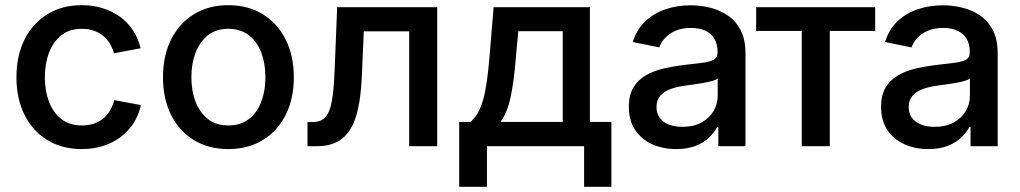

<svg xmlns="http://www.w3.org/2000/svg" viewBox="-20 -568 3965 746"><path d="M297.4 11.2Q221.2 11.2 164.1 -23.7Q106.9 -58.6 75.4 -121.6Q43.9 -184.6 43.9 -267.6Q43.9 -351.6 75.4 -414.6Q106.9 -477.5 164.1 -512.7Q221.2 -547.9 297.4 -547.9Q341.3 -547.9 378.9 -536.1Q416.5 -524.4 446.5 -502.7Q476.6 -481 496.8 -450Q517.1 -418.9 526.4 -380.4L422.4 -360.8Q417.5 -381.8 406.5 -399.4Q395.5 -417 379.9 -429.4Q364.3 -441.9 343.8 -449Q323.2 -456.1 297.9 -456.1Q250 -456.1 218.3 -430.9Q186.5 -405.8 170.4 -363.3Q154.3 -320.8 154.3 -267.6Q154.3 -215.3 170.4 -172.9Q186.5 -130.4 218.3 -105.5Q250 -80.6 297.9 -80.6Q323.2 -80.6 344 -87.4Q364.7 -94.2 380.9 -107.4Q397 -120.6 407.7 -138.9Q418.5 -157.2 423.8 -179.2L527.3 -159.7Q519 -120.1 498.5 -88.9Q478 -57.6 447.8 -34.9Q417.5 -12.2 379.4 -0.5Q341.3 11.2 297.4 11.2Z M867.2 11.2Q790.5 11.2 733.4 -23.7Q676.3 -58.6 644.8 -121.3Q613.3 -184.1 613.3 -267.6Q613.3 -351.6 644.8 -414.6Q676.3 -477.5 733.4 -512.7Q790.5 -547.9 867.2 -547.9Q943.8 -547.9 1001 -512.7Q1058.1 -477.5 1089.8 -414.6Q1121.6 -351.6 1121.6 -267.6Q1121.6 -184.1 1089.8 -121.3Q1058.1 -58.6 1001 -23.7Q943.8 11.2 867.2 11.2ZM867.2 -80.6Q915 -80.6 947.3 -105.7Q979.5 -130.9 995.4 -173.1Q1011.2 -215.3 1011.2 -267.6Q1011.2 -320.3 995.4 -362.8Q979.5 -405.3 947.3 -430.7Q915 -456.1 867.2 -456.1Q819.3 -456.1 787.6 -430.7Q755.9 -405.3 739.7 -362.8Q723.6 -320.3 723.6 -267.6Q723.6 -215.3 739.7 -173.1Q755.9 -130.9 787.6 -105.7Q819.3 -80.6 867.2 -80.6Z M1174.8 0V-93.8H1193.8Q1216.8 -93.8 1231.9 -102.5Q1247.1 -111.3 1257.1 -133.3Q1267.1 -155.3 1272.5 -195.1Q1277.8 -234.9 1280.3 -296.9L1290 -540H1678.7V0H1569.8V-446.3H1393.6L1385.7 -268.6Q1381.8 -176.3 1363.5 -116.7Q1345.2 -57.1 1308.3 -28.6Q1271.5 0 1212.4 0Z M1764.2 157.7V-94.2H1808.1Q1825.2 -109.4 1837.2 -130.6Q1849.1 -151.9 1857.4 -181.4Q1865.7 -210.9 1871.3 -250.2Q1877 -289.6 1881.3 -339.4L1897.9 -540H2272V-94.2H2355.5V157.7H2249.5V0H1872.1V157.7ZM1924.8 -94.2H2166.5V-446.8H1993.7L1983.9 -339.4Q1977.1 -254.4 1964.4 -193.1Q1951.7 -131.8 1924.8 -94.2Z M2606.9 11.2Q2555.2 11.2 2513.7 -7.6Q2472.2 -26.4 2447.8 -63Q2423.3 -99.6 2423.3 -152.8Q2423.3 -198.7 2441.2 -228.3Q2459 -257.8 2489 -275.1Q2519 -292.5 2556.2 -301.3Q2593.3 -310.1 2632.3 -314.9Q2680.7 -320.3 2710.4 -324.2Q2740.2 -328.1 2754.2 -336.4Q2768.1 -344.7 2768.1 -363.8V-366.7Q2768.1 -396 2756.3 -416.5Q2744.6 -437 2721.4 -448.2Q2698.2 -459.5 2664.6 -459.5Q2629.9 -459.5 2604.7 -448.5Q2579.6 -437.5 2564 -420.4Q2548.3 -403.3 2541.5 -383.8L2438.5 -404.8Q2454.1 -453.6 2487.1 -485.1Q2520 -516.6 2565.7 -532Q2611.3 -547.4 2663.6 -547.4Q2699.7 -547.4 2737.3 -538.6Q2774.9 -529.8 2806.4 -508.8Q2837.9 -487.8 2857.2 -451.7Q2876.5 -415.5 2876.5 -360.8V0H2771V-74.2H2766.1Q2755.4 -53.2 2734.9 -33.4Q2714.4 -13.7 2682.6 -1.2Q2650.9 11.2 2606.9 11.2ZM2631.3 -75.2Q2674.8 -75.2 2705.6 -92Q2736.3 -108.9 2752.4 -136.5Q2768.6 -164.1 2768.6 -195.8V-263.2Q2762.7 -257.8 2747.3 -253.4Q2731.9 -249 2711.9 -245.6Q2691.9 -242.2 2672.6 -239.5Q2653.3 -236.8 2639.2 -234.9Q2609.4 -231 2584.7 -221.7Q2560.1 -212.4 2545.4 -195.8Q2530.8 -179.2 2530.8 -151.9Q2530.8 -127 2543.5 -109.9Q2556.2 -92.8 2578.9 -84Q2601.6 -75.2 2631.3 -75.2Z M3095.2 0V-447.8H2918V-540H3380.4V-447.8H3204.1V0Z M3586.9 11.2Q3535.2 11.2 3493.7 -7.6Q3452.1 -26.4 3427.7 -63Q3403.3 -99.6 3403.3 -152.8Q3403.3 -198.7 3421.1 -228.3Q3439 -257.8 3469 -275.1Q3499 -292.5 3536.1 -301.3Q3573.2 -310.1 3612.3 -314.9Q3660.6 -320.3 3690.4 -324.2Q3720.2 -328.1 3734.1 -336.4Q3748 -344.7 3748 -363.8V-366.7Q3748 -396 3736.3 -416.5Q3724.6 -437 3701.4 -448.2Q3678.2 -459.5 3644.5 -459.5Q3609.9 -459.5 3584.7 -448.5Q3559.6 -437.5 3543.9 -420.4Q3528.3 -403.3 3521.5 -383.8L3418.5 -404.8Q3434.1 -453.6 3467 -485.1Q3500 -516.6 3545.7 -532Q3591.3 -547.4 3643.6 -547.4Q3679.7 -547.4 3717.3 -538.6Q3754.9 -529.8 3786.4 -508.8Q3817.9 -487.8 3837.2 -451.7Q3856.4 -415.5 3856.4 -360.8V0H3751V-74.2H3746.1Q3735.4 -53.2 3714.8 -33.4Q3694.3 -13.7 3662.6 -1.2Q3630.9 11.2 3586.9 11.2ZM3611.3 -75.2Q3654.8 -75.2 3685.5 -92Q3716.3 -108.9 3732.4 -136.5Q3748.5 -164.1 3748.5 -195.8V-263.2Q3742.7 -257.8 3727.3 -253.4Q3711.9 -249 3691.9 -245.6Q3671.9 -242.2 3652.6 -239.5Q3633.3 -236.8 3619.1 -234.9Q3589.4 -231 3564.7 -221.7Q3540 -212.4 3525.4 -195.8Q3510.7 -179.2 3510.7 -151.9Q3510.7 -127 3523.4 -109.9Q3536.1 -92.8 3558.8 -84Q3581.5 -75.2 3611.3 -75.2Z"/></svg>

Font: V-Inter
Style: Medium-500
Weight: 500
Designer: Rasmus Andersson
Foundry: rsms
Version: Version 4.000;git-4146feb